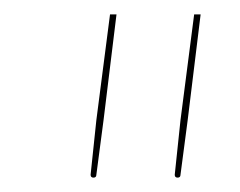

<svg xmlns="http://www.w3.org/2000/svg" viewBox="-20 -720 334 267"><path d="M106 -473ZM142 -700 124 -553 114 -477Q114 -473 110 -473Q106 -473 106 -477L114 -553L133 -700ZM259 -700 241 -553 231 -477Q231 -473 227 -473Q223 -473 223 -477L231 -553L250 -700Z"/></svg>

Font: Lato Hairline
Style: Italic
Weight: 100
Italic angle: -7°
Designer: Lukasz Dziedzic
Foundry: tyPoland Lukasz Dziedzic
Version: Version 2.007; 2014-02-27